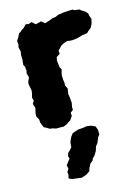

<svg xmlns="http://www.w3.org/2000/svg" viewBox="-119 -576 656 918"><g transform="rotate(-15 208.5 -117.0)"><path d="M111 18 96 13 81 11 72 5 55 -4 45 -29 44 -45 34 -63 35 -79 41 -103 34 -125 42 -137 38 -156 43 -172 45 -188 39 -219 40 -232 49 -252 43 -274 46 -286 44 -306 38 -316 41 -344 40 -364 43 -381 38 -403 41 -417 39 -434 49 -450 58 -468 66 -472 76 -481 85 -486 99 -501 114 -499 129 -504 146 -489 165 -493 173 -496 191 -482 210 -488 231 -496 246 -498 262 -505 271 -506 290 -509 325 -511H335L342 -506L366 -503L376 -495L392 -485L402 -473L404 -461L410 -445L404 -421L395 -404L380 -392L372 -384L349 -381L328 -375L314 -372L295 -370L279 -371L271 -373L253 -367L238 -359L228 -348L219 -339L220 -323L202 -311L199 -294L203 -261L210 -249L205 -231L203 -219L204 -198L206 -187V-169L214 -153L212 -141L210 -126L213 -107L215 -82L211 -60L212 -48L198 -37L199 -21L187 -3L174 5L166 11L147 19L140 18ZM169 277 155 275 122 271 107 264 111 245 109 233 118 219 115 200 136 173 132 160 137 145 148 135 158 123 160 99 170 76 182 60 211 50 237 48 254 45 276 48 296 57 303 76V99L294 111L284 136L273 150L267 170L255 190L244 201L239 212L226 222L215 244L212 256L194 268Z"/></g></svg>

Font: Winky Rough
Style: Bold
Weight: 700
Designer: Simon Atzbach
Foundry: typofactur
Version: Version 1.206; ttfautohint (v1.8.4.7-5d5b)